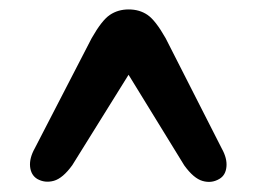

<svg xmlns="http://www.w3.org/2000/svg" viewBox="-20 -736 530 397"><path d="M274.5 -627.5H217.5L361 -394Q380.5 -367 399 -361.8Q417.5 -356.5 433.5 -366Q446.5 -373.5 448.2 -391Q450 -408.5 438.5 -429L322.5 -657Q301.5 -694 285 -705.2Q268.5 -716.5 246 -716.5Q224 -716.5 207.2 -705.2Q190.5 -694 169.5 -657L52 -429.5Q40.5 -409 42.2 -391.5Q44 -374 57 -366Q73 -357 91.5 -362.2Q110 -367.5 129.5 -394.5Z"/></svg>

Font: Fraunces 28pt Soft Wonky
Style: Bold
Weight: 700
Version: Version 1.000;[b76b70a41]